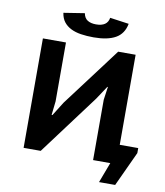

<svg xmlns="http://www.w3.org/2000/svg" viewBox="-102 -937 982 1144"><g transform="rotate(10 389.0 -365.5)"><path d="M518.1 -365.2 529.3 -444.3H525.9L472.7 -363.8L201.2 0H97.7V-662.1H237.3V-305.7L228 -222.2H232.9L285.2 -305.7L553.2 -662.1H658.7V-117.2H770.5V-86.9L673.3 123H575.7L622.1 0H518.1ZM317.9 -853.5Q323.2 -824.2 343 -811.8Q362.8 -799.3 394.5 -799.3Q462.9 -799.3 471.2 -852.5L585.9 -836.4Q574.2 -774.9 526.1 -747.8Q478 -720.7 393.6 -720.7Q352.1 -720.7 317.1 -726.1Q282.2 -731.4 255.9 -744.6Q229.5 -757.8 212.9 -779.1Q196.3 -800.3 191.4 -833.5Z"/></g></svg>

Font: PT Astra Sans
Style: Bold
Weight: 700
Designer: A.Korolkova, I. Chaeva
Foundry: ParaType Ltd
Version: Version 1.001; ttfautohint (v1.6)